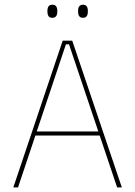

<svg xmlns="http://www.w3.org/2000/svg" viewBox="-20 -816 588 836"><path d="M58.5 0H38L253 -639H294.5L510.5 0H490L280.5 -623H267ZM421 -226H127V-243.5H421ZM208 -738.5Q197 -738.5 191.8 -745.2Q186.5 -752 186.5 -766V-769Q186.5 -782 191.8 -788.8Q197 -795.5 208 -795.5Q219 -795.5 224.2 -788.8Q229.5 -782 229.5 -769V-766Q229.5 -752 224.2 -745.2Q219 -738.5 208 -738.5ZM341.5 -738.5Q330.5 -738.5 325.2 -745.2Q320 -752 320 -766V-769Q320 -782 325.2 -788.8Q330.5 -795.5 341.5 -795.5Q352 -795.5 357.2 -788.8Q362.5 -782 362.5 -769V-766Q362.5 -752 357.2 -745.2Q352 -738.5 341.5 -738.5Z"/></svg>

Font: Anek Kannada Medium Thin
Style: Regular
Weight: 250
Version: Version 1.003